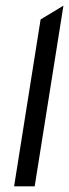

<svg xmlns="http://www.w3.org/2000/svg" viewBox="-20 -661 245 681"><path d="M30 0H103L205 -641L124 -592Z"/></svg>

Font: Charger Sport
Style: DfNrwObl
Weight: 400
Designer: Jasper
Foundry: Cannot Into Space Fonts
Version: Version 1.1